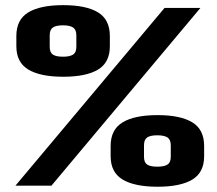

<svg xmlns="http://www.w3.org/2000/svg" viewBox="-20 -704 824 728"><path d="M38.5 0H175L740 -674H604ZM219.5 -413Q306.5 -413 351.5 -440Q396.5 -467 396.5 -528.5V-567.5Q396.5 -630 351.5 -657.2Q306.5 -684.5 219.5 -684.5Q132.5 -684.5 87.2 -657Q42 -629.5 42 -567.5V-528.5Q42 -467.5 87.5 -440.2Q133 -413 219.5 -413ZM219 -489Q192.5 -489 180.5 -497Q168.5 -505 168.5 -526.5V-570Q168.5 -591.5 180.5 -599.8Q192.5 -608 219 -608Q244.5 -608 257 -599.8Q269.5 -591.5 269.5 -570V-526.5Q269.5 -505 257 -497Q244.5 -489 219 -489ZM577.5 4Q664 4 709 -23Q754 -50 754 -111.5V-150.5Q754 -213 709 -240.2Q664 -267.5 577.5 -267.5Q490 -267.5 444.8 -240Q399.5 -212.5 399.5 -150.5V-111.5Q399.5 -50.5 445 -23.2Q490.5 4 577.5 4ZM576.5 -72Q550 -72 538 -80Q526 -88 526 -109.5V-153Q526 -174.5 538 -182.8Q550 -191 576.5 -191Q602.5 -191 615 -182.8Q627.5 -174.5 627.5 -153V-109.5Q627.5 -88 615 -80Q602.5 -72 576.5 -72Z"/></svg>

Font: Anybody Thin ExtraBold
Style: Regular
Weight: 800
Version: Version 1.113;gftools[0.9.25]